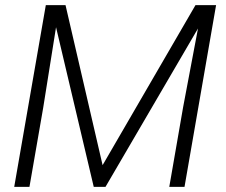

<svg xmlns="http://www.w3.org/2000/svg" viewBox="-20 -731 884 751"><path d="M236.3 -710.9 381.3 -85 744.6 -710.9H825.2L701.7 0H642.1L696.3 -312L754.4 -619.6L392.6 0H346.7L199.2 -624.5L148.9 -309.1L95.2 0H35.6L159.2 -710.9Z"/></svg>

Font: Roboto Light
Style: Italic
Weight: 300
Italic angle: -12°
Designer: Google
Version: Version 2.134; 2016; ttfautohint (v1.6)